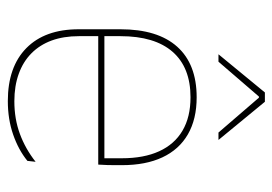

<svg xmlns="http://www.w3.org/2000/svg" viewBox="-128 -592 730 515"><g transform="rotate(90 237.5 -335.0)"><path d="M251.5 9.5Q160 9.5 109.5 -40.2Q59 -90 59 -180.5V-292.5Q59 -392.5 105.8 -444.8Q152.5 -497 241.5 -497Q300 -497 340.8 -473.5Q381.5 -450 402.5 -405.2Q423.5 -360.5 423.5 -296.5V-279.5Q423.5 -268.5 423.2 -257.5Q423 -246.5 422 -233H405Q405 -250.5 405 -266.5Q405 -282.5 405 -296Q405 -355.5 386.2 -396.5Q367.5 -437.5 331 -459Q294.5 -480.5 241.5 -480.5Q161.5 -480.5 119.5 -432.5Q77.5 -384.5 77.5 -292.5V-243.5V-239.5V-181Q77.5 -140 89.2 -108Q101 -76 123.5 -53.8Q146 -31.5 178.5 -19.8Q211 -8 252 -8Q299.5 -8 339.5 -22.8Q379.5 -37.5 414.5 -65L412 -43Q382.5 -19 341.5 -4.8Q300.5 9.5 251.5 9.5ZM67.5 -233V-249.5H415.5V-233ZM228.5 -680H253.5L355.5 -556V-555.5H336L242.5 -664H239.5L146 -555.5H126.5V-556Z"/></g></svg>

Font: Anek Bangla Thin
Style: Regular
Weight: 250
Designer: Sulekha Rajkumar (Bangla), Yesha Goshar (Latin)
Foundry: Ek Type
Version: Version 1.003